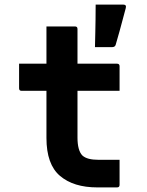

<svg xmlns="http://www.w3.org/2000/svg" viewBox="-20 -815 640 835"><path d="M500 -120V-11Q500 0 489 0H403Q300 0 241 -50Q182 -100 182 -215V-420H74Q63 -420 63 -431V-538H182V-700H306Q317 -700 317 -689V-538H489Q500 -538 500 -527V-420H317V-217Q317 -161 338 -139Q349 -129 366.5 -124.5Q384 -120 409 -120ZM516 -795Q531 -795 527 -780Q518 -746 512 -724Q506 -702 500 -679.5Q494 -657 483 -620Q480 -610 467 -610H393Q394 -648 394.5 -675Q395 -702 395.5 -729.5Q396 -757 396 -795Z"/></svg>

Font: Recursive Mn Lnr St
Style: Bold
Weight: 700
Monospace: yes
Version: Version 1.079;hotconv 1.0.112;makeotfexe 2.5.65598; ttfautoh